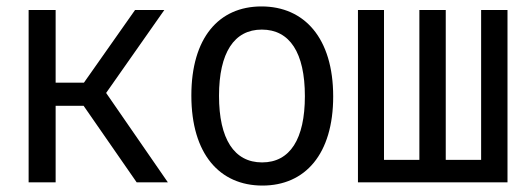

<svg xmlns="http://www.w3.org/2000/svg" viewBox="-20 -567 1630 597"><path d="M69 0H153V-238H240L405 0H502L310 -278L491 -536H400L241 -310H153V-536H69Z M796 10C929 10 1016 -88 1016 -267C1016 -449 926 -547 793 -547C660 -547 575 -449 575 -270C575 -88 663 10 796 10ZM795 -62C708 -62 661 -135 661 -269C661 -403 708 -475 794 -475C881 -475 928 -403 928 -268C928 -135 882 -62 795 -62Z M1093 0H1558V-536H1476V-70H1366V-536H1284V-70H1174V-536H1093Z"/></svg>

Font: Noto Sans Mono Condensed
Style: Regular
Weight: 400
Width: 3
Designer: Monotype Design Team
Foundry: Monotype Imaging Inc.
Version: Version 2.014